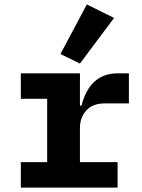

<svg xmlns="http://www.w3.org/2000/svg" viewBox="-20 -847 640 867"><path d="M74 -115H193V-401H74V-516H341V-370H348Q385 -516 513 -516H562V-380H452Q399 -380 370 -348.5Q341 -317 341 -268V-115H511V0H74ZM341 -560 253 -603 372 -827 495 -766Z"/></svg>

Font: iA Writer Mono V
Style: Regular
Weight: 400
Designer: Mike Abbink, Paul van der Laan, Pieter van Rosmalen
Foundry: Bold Monday
Version: Version 2.000